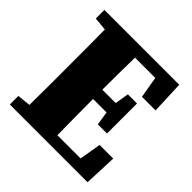

<svg xmlns="http://www.w3.org/2000/svg" viewBox="-172 -794 936 936"><g transform="rotate(45 295.5 -326.0)"><path d="M28 -593V-652H544L551 -482H457L438 -593H298Q297 -538 296.5 -482Q296 -426 296 -370H388L400 -442H463V-235H400L389 -306H296Q296 -240 296.5 -179Q297 -118 298 -58H458L477 -170H571L564 0H28V-59L97 -66Q98 -126 98 -187.5Q98 -249 98 -310V-342Q98 -403 98 -464Q98 -525 97 -586Z"/></g></svg>

Font: Source Serif 4 Black
Style: Regular
Weight: 900
Designer: Frank Grießhammer
Foundry: Adobe
Version: Version 4.005;hotconv 1.1.0;makeotfexe 2.6.0